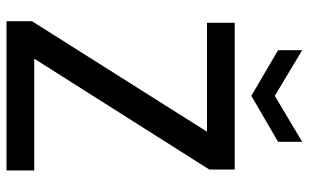

<svg xmlns="http://www.w3.org/2000/svg" viewBox="-199 -748 947 589"><g transform="rotate(90 274.5 -453.5)"><path d="M45 0V-78L384 -615H50V-700H500V-622L160 -85H503V0ZM274 -751 134 -833V-907L274 -823L415 -907V-833Z"/></g></svg>

Font: DM Sans 20pt Medium
Style: Regular
Weight: 500
Version: Version 4.004;gftools[0.9.30]